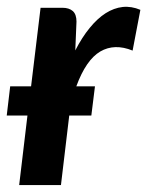

<svg xmlns="http://www.w3.org/2000/svg" viewBox="-24 -536 427 556"><path d="M66 -286H5.5L-4.5 -201.5H55.5L31.5 0H152.5L176.5 -201.5H240.5L251 -286H197C215.7 -337 238.8 -370.6 266.2 -386.8C293.8 -402.9 325 -403.8 360 -389.5L382.5 -507.5C365.2 -514.8 348.1 -517.6 331.2 -515.8C314.4 -513.9 298 -507.9 282 -497.8C266 -487.6 250.6 -473.4 235.8 -455.2C220.9 -437.1 207 -415.3 194 -390L197.5 -473.5C197.5 -487.5 193.9 -497.7 186.8 -504C179.6 -510.3 169.5 -513.5 156.5 -513.5H93.5Z"/></svg>

Font: Lato
Style: Bold Italic
Weight: 700
Italic angle: -7°
Designer: Lukasz Dziedzic
Foundry: tyPoland Lukasz Dziedzic
Version: Version 2.007; 2014-02-27